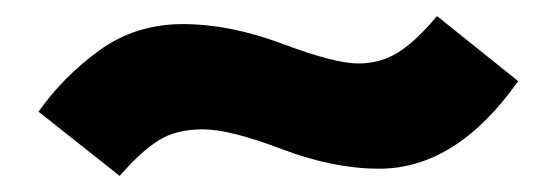

<svg xmlns="http://www.w3.org/2000/svg" viewBox="-20 -399 694 239"><path d="M129 -180 28 -260Q59 -304 104 -336.5Q149 -369 207.5 -369Q266 -369 331.5 -344.5Q397 -320 425.5 -320Q454 -320 476 -334Q498 -348 524 -379L625 -298Q548 -189 452 -189Q395 -189 330.5 -213.5Q266 -238 232.5 -238Q199 -238 177 -224Q155 -210 129 -180Z"/></svg>

Font: Hind Madurai
Style: Bold
Weight: 700
Designer: Jyotish Sonowal
Foundry: Indian Type Foundry
Version: Version 0.702;PS 1.0;hotconv 1.0.81;makeotf.lib2.5.63406